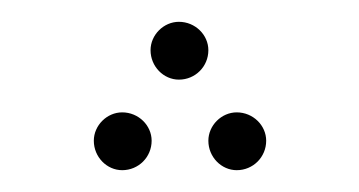

<svg xmlns="http://www.w3.org/2000/svg" viewBox="-20 -184 329 176"><path d="M144 -111C159 -111 171 -123 171 -138C171 -152 159 -164 144 -164C130 -164 118 -152 118 -138C118 -123 130 -111 144 -111ZM92 -28C107 -28 119 -40 119 -55C119 -69 107 -81 92 -81C78 -81 66 -69 66 -55C66 -40 78 -28 92 -28ZM197 -28C212 -28 224 -40 224 -55C224 -69 212 -81 197 -81C183 -81 171 -69 171 -55C171 -40 183 -28 197 -28Z"/></svg>

Font: Noto Sans Arabic Thin
Style: Regular
Weight: 100
Designer: Monotype Design Team, Nadine Chahine, Nizar Qandah and Khaled Hosny
Foundry: Monotype Imaging Inc.
Version: Version 2.012